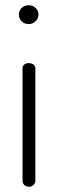

<svg xmlns="http://www.w3.org/2000/svg" viewBox="-20 -713 221 733"><path d="M90 -472Q101 -472 108 -466.5Q115 -461 115 -452V-22Q115 -14 108 -7Q101 0 90 0Q79 0 72.5 -7Q66 -14 66 -22V-452Q66 -461 72.5 -466.5Q79 -472 90 -472ZM90 -693Q105 -693 116 -682.5Q127 -672 127 -658Q127 -643 116 -632Q105 -621 90 -621Q73 -621 62.5 -632Q52 -643 52 -658Q52 -672 62.5 -682.5Q73 -693 90 -693Z"/></svg>

Font: AkaAcidDosis
Style: Light
Weight: 300
Designer: Edgar Tolentino, Pablo Impallari, Igino Marini, Aka-Acid
Foundry: Edgar Tolentino, Pablo Impallari, Igino Marini, Aka-Acid
Version: Version 1.007